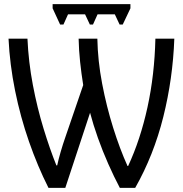

<svg xmlns="http://www.w3.org/2000/svg" viewBox="-20 -900 878 923"><path d="M607 -880V-860L570 -782H555L532 -831H449L427 -782H412L389 -831H307L285 -782H269L233 -860V-880ZM213 3Q161 -100 119.5 -219Q78 -338 52.5 -464Q27 -590 21 -714H112Q117 -602 138 -491.5Q159 -381 189.5 -281.5Q220 -182 251 -105H255Q261 -133 271.5 -169.5Q282 -206 295 -243L380 -491Q371 -547 365 -603.5Q359 -660 358 -714H448Q450 -608 471 -498Q492 -388 524 -286Q556 -184 593 -102H596Q655 -229 689 -384.5Q723 -540 727 -714H818Q811 -522 765 -338Q719 -154 630 3H556Q528 -50 500.5 -112Q473 -174 450.5 -237.5Q428 -301 413 -358L294 3Z"/></svg>

Font: Noto Sans SemiCondensed
Style: Regular
Weight: 400
Width: 4
Designer: Monotype Design Team
Foundry: Monotype Imaging Inc.
Version: Version 2.013; ttfautohint (v1.8.4.7-5d5b)